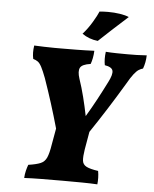

<svg xmlns="http://www.w3.org/2000/svg" viewBox="-59 -933 793 986"><g transform="rotate(5 337.5 -440.5)"><path d="M103 3Q104 -17 108.5 -35Q113 -53 118 -66Q159 -72 180.5 -81Q202 -90 212 -112.5Q222 -135 229 -180L244 -264Q208 -392 164 -517Q150 -554 140 -573Q130 -592 120 -599Q110 -606 96 -610Q89 -640 95 -679Q118 -678 146 -677Q174 -676 199.5 -676Q225 -676 240 -676Q268 -676 314 -676.5Q360 -677 405 -679Q404 -658 400.5 -640.5Q397 -623 392 -610Q348 -604 338.5 -585.5Q329 -567 341 -530Q356 -486 368 -438.5Q380 -391 390 -341Q417 -386 442 -432.5Q467 -479 491 -527Q511 -566 506.5 -585Q502 -604 465 -610Q459 -640 464 -679Q489 -677 520.5 -676.5Q552 -676 576 -676Q602 -676 623.5 -676.5Q645 -677 675 -679Q674 -642 662 -610Q651 -607 640.5 -600.5Q630 -594 616 -576.5Q602 -559 581 -522Q499 -385 416 -262L400 -170Q394 -133 396 -112.5Q398 -92 417 -82Q436 -72 478 -66Q481 -50 481.5 -31.5Q482 -13 480 3Q448 1 401.5 0.5Q355 0 302 0Q244 0 192 0.5Q140 1 103 3ZM418 -731Q372 -736 337 -761Q363 -790 384.5 -826Q406 -862 414 -882Q425 -883 436 -883.5Q447 -884 458 -884Q490 -884 519 -879.5Q548 -875 566 -867Q523 -828 484.5 -793Q446 -758 418 -731Z"/></g></svg>

Font: Vollkorn ExtraBold
Style: Italic
Weight: 800
Italic angle: -11°
Designer: Friedrich Althausen
Foundry: Friedrich Althausen
Version: Version 5.000; ttfautohint (v1.8.3)